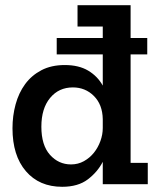

<svg xmlns="http://www.w3.org/2000/svg" viewBox="-20 -708 603 738"><path d="M375 0V-86Q355 -47 317.5 -18.5Q280 10 219 10Q131 10 79.5 -50Q28 -110 28 -215Q28 -263 40 -307Q52 -351 76.5 -384.5Q101 -418 139 -438Q177 -458 229 -458Q283 -458 319 -436.5Q355 -415 375 -379V-499H198V-562H375V-606H278V-688H482V-562H546V-499H482V-82H548V0ZM375 -250Q374 -306 341 -339Q308 -372 260 -372Q206 -372 172.5 -331.5Q139 -291 139 -221Q139 -150 172 -113Q205 -76 253 -76Q280 -76 302.5 -88.5Q325 -101 341 -121Q357 -141 366 -166Q375 -191 375 -216Z"/></svg>

Font: Zilla Slab SemiBold
Style: Regular
Weight: 600
Designer: Typotheque.com
Foundry: Typotheque type foundry
Version: Version 1.1; 2017